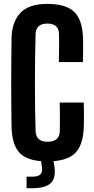

<svg xmlns="http://www.w3.org/2000/svg" viewBox="-20 -829 488 997"><path d="M226.4 9.2Q126.7 9.2 84.4 -32.5Q42.1 -74.2 40 -170.8Q39.2 -221.1 38.7 -279.8Q38.2 -338.5 38.2 -400.1Q38.2 -461.6 38.7 -520.5Q39.2 -579.5 40 -630.4Q41.4 -714 85.2 -761.4Q129.1 -808.8 226.2 -808.8Q322.2 -808.8 365.3 -767.4Q408.4 -725.9 411.2 -629.6Q411.7 -612.4 411.7 -590.2Q411.7 -568 411.3 -546Q410.8 -523.9 410.3 -506.6H285.5Q286 -527.3 286.4 -553.3Q286.9 -579.3 286.9 -605.5Q286.9 -631.6 286.4 -652.2Q285.9 -679.6 270.6 -693.1Q255.4 -706.6 226.2 -706.6Q196.5 -706.6 181.2 -693.1Q165.8 -679.6 164.8 -652.2Q162.9 -593.1 162.2 -529.2Q161.4 -465.3 161.4 -399.9Q161.4 -334.6 162.2 -270.8Q162.9 -207 164.8 -148.3Q165.8 -120.7 181.2 -106.8Q196.6 -93 226.4 -93Q257.9 -93 273.9 -106.8Q289.9 -120.7 290.4 -148.3Q290.9 -169.1 291.1 -195.8Q291.2 -222.5 290.9 -249.1Q290.6 -275.8 290.1 -296.5H414.9Q416.1 -267 416.1 -233.7Q416.2 -200.4 415.2 -170.8Q412.4 -74.2 368.6 -32.5Q324.8 9.2 226.4 9.2ZM117.9 148.3V88.4H148.8Q177.8 88.4 189.7 76.6Q201.7 64.7 197.7 37.7L190.5 -8.1H255.7L262.8 37.7Q271 96 243.4 122.2Q215.7 148.3 148.8 148.3Z"/></svg>

Font: Big Shoulders Display SC Thin
Style: Regular
Weight: 100
Designer: Patric King
Foundry: XO Type Co
Version: Version 2.002